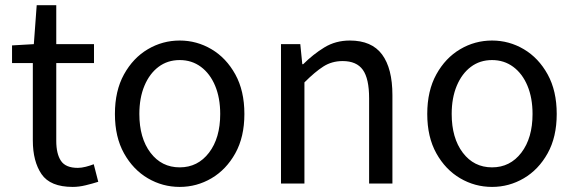

<svg xmlns="http://www.w3.org/2000/svg" viewBox="-20 -715 2240 748"><path d="M263.2 13.2Q175.8 13.2 141.8 -36.6Q107.9 -86.4 107.9 -168V-469.2H26.9V-538.1L111.8 -543L123 -694.8H199.2V-543H346.2V-469.2H199.2V-166Q199.2 -115.7 217.5 -88.4Q235.8 -61 283.2 -61Q297.4 -61 314.5 -65.4Q331.5 -69.8 345.2 -75.2L362.8 -6.8Q339.8 0.5 313.7 6.8Q287.6 13.2 263.2 13.2Z M680.2 13.2Q613.3 13.2 555.9 -20.5Q498.5 -54.2 463.1 -117.7Q427.7 -181.2 427.7 -271Q427.7 -361.3 463.1 -425.3Q498.5 -489.3 555.9 -523.2Q613.3 -557.1 680.2 -557.1Q746.6 -557.1 804 -523.2Q861.3 -489.3 896.7 -425.3Q932.1 -361.3 932.1 -271Q932.1 -181.2 896.7 -117.7Q861.3 -54.2 804 -20.5Q746.6 13.2 680.2 13.2ZM680.2 -63Q750.5 -63 794.2 -120.1Q837.9 -177.2 837.9 -271Q837.9 -333.5 818.1 -380.9Q798.3 -428.2 762.7 -454.6Q727.1 -481 680.2 -481Q632.8 -481 597.7 -454.6Q562.5 -428.2 542.7 -380.9Q522.9 -333.5 522.9 -271Q522.9 -177.2 566.2 -120.1Q609.4 -63 680.2 -63Z M1074.7 0V-543H1149.9L1157.7 -464.8H1161.1Q1199.7 -503.4 1243.7 -530.3Q1287.6 -557.1 1342.8 -557.1Q1428.2 -557.1 1468.5 -502.7Q1508.8 -448.2 1508.8 -344.2V0H1418V-332Q1418 -408.7 1393.6 -442.9Q1369.1 -477.1 1314.9 -477.1Q1272.9 -477.1 1240 -456.1Q1207 -435.1 1166 -394V0Z M1897 13.2Q1830.1 13.2 1772.7 -20.5Q1715.3 -54.2 1679.9 -117.7Q1644.5 -181.2 1644.5 -271Q1644.5 -361.3 1679.9 -425.3Q1715.3 -489.3 1772.7 -523.2Q1830.1 -557.1 1897 -557.1Q1963.4 -557.1 2020.8 -523.2Q2078.1 -489.3 2113.5 -425.3Q2148.9 -361.3 2148.9 -271Q2148.9 -181.2 2113.5 -117.7Q2078.1 -54.2 2020.8 -20.5Q1963.4 13.2 1897 13.2ZM1897 -63Q1967.3 -63 2011 -120.1Q2054.7 -177.2 2054.7 -271Q2054.7 -333.5 2034.9 -380.9Q2015.1 -428.2 1979.5 -454.6Q1943.8 -481 1897 -481Q1849.6 -481 1814.5 -454.6Q1779.3 -428.2 1759.5 -380.9Q1739.7 -333.5 1739.7 -271Q1739.7 -177.2 1783 -120.1Q1826.2 -63 1897 -63Z"/></svg>

Font: `nÑOS CN Regular
Style: Regular
Weight: 400
Designer: Ryoko NISHIZUKA ¬âXZm¬º[P (kana & ideographs); Paul D. Hunt (Latin, Greek & Cyrillic); Wenlong ZHANG _ e¬á¬ü¬ô (bopomof
Foundry: Adobe Systems Incorporated
Version: Version 1.004;PS 1.004;hotconv 1.0.82;makeotf.lib2.5.63406